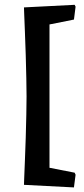

<svg xmlns="http://www.w3.org/2000/svg" viewBox="-20 -665 357 817"><path d="M294.6 132.5 82 121.5Q82 121.5 83 92.5Q84 63.5 86 18Q88 -27.5 89.5 -79Q91 -130.5 92 -177.5Q93 -224.5 93 -254.5Q93 -284.5 92 -331.5Q91 -378.5 89.5 -431Q88 -483.5 86 -529.5Q84 -575.5 83 -604.5Q82 -633.5 82 -633.5L297.6 -644.5L301.6 -636.7L294.7 -581.8L190.6 -561V48.9L297.6 69.8L301.6 78.6Z"/></svg>

Font: Alegreya
Style: Regular
Weight: 400
Designer: Juan Pablo del Peral
Foundry: Huerta Tipografica
Version: Version 2.009